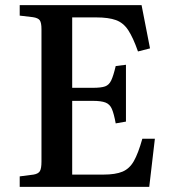

<svg xmlns="http://www.w3.org/2000/svg" viewBox="-20 -730 672 750"><path d="M57 0V-41L111 -48Q129 -51 135.5 -61Q142 -71 142 -99V-616Q142 -641 135.5 -650.5Q129 -660 108 -663L57 -669V-710H533L566 -541L519 -529Q500 -583 481 -612Q462 -641 433 -651.5Q404 -662 356 -662H262V-387H343Q375 -387 390.5 -392.5Q406 -398 414.5 -416Q423 -434 432 -472L472 -477V-255L432 -248Q425 -286 417 -304.5Q409 -323 392 -329.5Q375 -336 343 -336H262V-48H384Q431 -48 458.5 -59.5Q486 -71 503 -101Q520 -131 536 -188H585L563 0Z"/></svg>

Font: Literata 36pt Medium
Style: Regular
Weight: 500
Designer: Latin by Veronika Burian and Jose Scaglione. Greek by Irene Vlachou. Cyrillic by Vera Evstafieva.
Foundry: TypeTogether
Version: Version 3.002